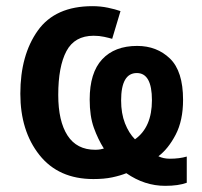

<svg xmlns="http://www.w3.org/2000/svg" viewBox="-20 -571 657 623"><path d="M280 -551Q159 -551 102.5 -471.5Q46 -392 46 -267Q46 -146 108 -68Q170 10 283 10Q318 10 344 4.5Q370 -1 390 -9Q449 32 516 32Q559 32 586 22V-63Q562 -56 531 -56Q510 -56 494 -64Q526 -88 550 -134Q574 -180 574 -247Q574 -340 531.5 -381Q489 -422 425 -422Q352 -422 311.5 -378.5Q271 -335 271 -248Q271 -194 284.5 -156.5Q298 -119 317 -89Q314 -88 306.5 -86.5Q299 -85 289 -85Q229 -85 199 -131.5Q169 -178 169 -263Q169 -355 195.5 -405Q222 -455 284 -455Q302 -455 318 -451.5Q334 -448 344 -445L371 -535Q354 -541 330 -546Q306 -551 280 -551ZM424 -334Q473 -334 473 -246Q473 -158 418 -119Q398 -139 385.5 -171Q373 -203 373 -245Q373 -334 424 -334Z"/></svg>

Font: Noto Sans Display Medium
Style: Regular
Weight: 500
Designer: Monotype Design Team
Foundry: Monotype Imaging Inc.
Version: Version 1.900